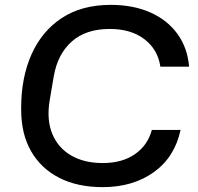

<svg xmlns="http://www.w3.org/2000/svg" viewBox="-20 -759 815 789"><path d="M402 10Q298 10 223 -28.5Q148 -67 107.5 -138Q67 -209 67 -308V-316Q67 -440 109.5 -535.5Q152 -631 234 -685Q316 -739 435 -739Q528 -739 598.5 -707.5Q669 -676 710 -618.5Q751 -561 757 -485H639Q629 -555 574 -597.5Q519 -640 431 -640Q333 -640 275 -588.5Q217 -537 201 -446L184 -346Q171 -266 195 -208.5Q219 -151 272.5 -120Q326 -89 402 -89Q482 -89 534.5 -125.5Q587 -162 604 -225H722Q698 -113 612 -51.5Q526 10 402 10Z"/></svg>

Font: Hubot Sans Medium
Style: Italic
Weight: 500
Italic angle: -10°
Designer: Deni Anggara
Foundry: GitHub
Version: Version 1.001; ttfautohint (v1.8.4.7-5d5b);gftools[0.9.31]